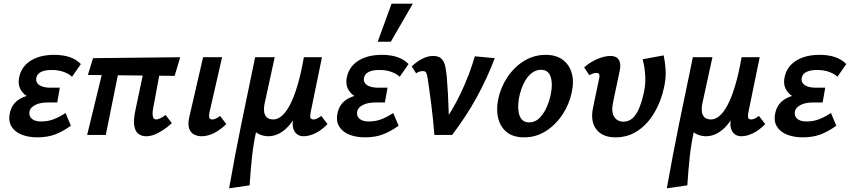

<svg xmlns="http://www.w3.org/2000/svg" viewBox="-20 -731 4604 1040"><path d="M182 13Q134 13 96.5 -2Q59 -17 41 -48Q23 -79 35 -125Q49 -181 106 -204.5Q163 -228 241 -228L236 -182Q188 -182 149 -198Q110 -214 92 -245.5Q74 -277 86 -322Q95 -356 119.5 -381Q144 -406 183 -420Q222 -434 273 -434Q320 -434 356.5 -422Q393 -410 418 -384L370 -315Q357 -329 328 -340.5Q299 -352 259 -352Q225 -352 203.5 -342Q182 -332 177 -311Q173 -294 181.5 -281.5Q190 -269 208.5 -262.5Q227 -256 254 -256H304L290 -176H240Q197 -176 171 -162.5Q145 -149 140 -129Q135 -102 152.5 -87.5Q170 -73 202 -73Q242 -73 274.5 -86.5Q307 -100 335 -119L364 -50Q321 -19 279 -3Q237 13 182 13Z M771 7Q748 7 730.5 -5.5Q713 -18 707.5 -48.5Q702 -79 713 -132L772 -411H859L809 -141Q807 -131 806.5 -117.5Q806 -104 810 -94Q814 -84 827 -84Q833 -84 845.5 -89Q858 -94 877 -108L911 -64Q888 -43 864 -27Q840 -11 817 -2Q794 7 771 7ZM452 0 552 -411H636L553 0ZM926 -320 456 -325 484 -416 956 -421Z M1072 7Q1048 7 1029.5 -3.5Q1011 -14 1004 -36.5Q997 -59 1005 -95L1080 -421H1183L1115 -124Q1111 -106 1113.5 -95Q1116 -84 1130 -84Q1138 -84 1147.5 -88Q1157 -92 1172 -103L1206 -59Q1172 -26 1138 -9.5Q1104 7 1072 7Z M1221 289Q1252 113 1288.5 -66Q1325 -245 1362 -421H1468L1412 -164Q1409 -147 1410.5 -128.5Q1412 -110 1423.5 -97Q1435 -84 1462 -84Q1483 -84 1505.5 -102.5Q1528 -121 1549.5 -161Q1571 -201 1590.5 -265.5Q1610 -330 1626 -421H1685Q1654 -264 1614.5 -170Q1575 -76 1529.5 -34.5Q1484 7 1433 7Q1422 7 1410 4.5Q1398 2 1387 -2.5Q1376 -7 1368 -13.5Q1360 -20 1357 -28L1373 -43Q1354 36 1345.5 115Q1337 194 1332 273ZM1624 7Q1604 7 1589 -4Q1574 -15 1568 -37Q1562 -59 1569 -92L1639 -421H1724L1663 -124Q1659 -105 1661.5 -94.5Q1664 -84 1678 -84Q1686 -84 1695.5 -88Q1705 -92 1720 -103L1754 -59Q1721 -25 1687.5 -9Q1654 7 1624 7Z M1957 13Q1909 13 1871.5 -2Q1834 -17 1816 -48Q1798 -79 1810 -125Q1824 -181 1881 -204.5Q1938 -228 2016 -228L2011 -182Q1963 -182 1924 -198Q1885 -214 1867 -245.5Q1849 -277 1861 -322Q1870 -356 1894.5 -381Q1919 -406 1958 -420Q1997 -434 2048 -434Q2095 -434 2131.5 -422Q2168 -410 2193 -384L2145 -315Q2132 -329 2103 -340.5Q2074 -352 2034 -352Q2000 -352 1978.5 -342Q1957 -332 1952 -311Q1948 -294 1956.5 -281.5Q1965 -269 1983.5 -262.5Q2002 -256 2029 -256H2079L2065 -176H2015Q1972 -176 1946 -162.5Q1920 -149 1915 -129Q1910 -102 1927.5 -87.5Q1945 -73 1977 -73Q2017 -73 2049.5 -86.5Q2082 -100 2110 -119L2139 -50Q2096 -19 2054 -3Q2012 13 1957 13ZM2026 -505 2101 -711H2216L2097 -505Z M2333 0Q2330 -38 2325.5 -82.5Q2321 -127 2315.5 -170Q2310 -213 2305 -248Q2300 -283 2297 -303Q2293 -329 2288.5 -337.5Q2284 -346 2270 -346Q2260 -346 2250.5 -342.5Q2241 -339 2234 -334L2210 -371Q2238 -398 2268 -413Q2298 -428 2326 -428Q2356 -428 2371 -413Q2386 -398 2391.5 -372.5Q2397 -347 2400 -316Q2404 -268 2406.5 -219.5Q2409 -171 2410.5 -122.5Q2412 -74 2411 -26L2362 -35Q2432 -133 2478 -231Q2524 -329 2552 -426L2660 -416Q2621 -312 2564.5 -208Q2508 -104 2429 0Z M2819 13Q2761 13 2726 -14.5Q2691 -42 2679 -88.5Q2667 -135 2678 -191Q2691 -256 2727.5 -311.5Q2764 -367 2818 -400.5Q2872 -434 2936 -434Q2991 -434 3027 -408Q3063 -382 3076.5 -336.5Q3090 -291 3077 -231Q3064 -167 3027.5 -111.5Q2991 -56 2937.5 -21.5Q2884 13 2819 13ZM2846 -68Q2878 -68 2901.5 -91Q2925 -114 2941 -150Q2957 -186 2964 -224Q2975 -278 2962.5 -315.5Q2950 -353 2910 -353Q2882 -353 2858 -333.5Q2834 -314 2817 -279.5Q2800 -245 2791 -199Q2781 -141 2794.5 -104.5Q2808 -68 2846 -68Z M3314 13Q3244 13 3210.5 -30Q3177 -73 3192 -146L3225 -305Q3228 -316 3227 -323Q3226 -330 3222 -333Q3218 -336 3210 -336Q3201 -336 3191 -332.5Q3181 -329 3172 -324L3144 -366Q3177 -395 3216 -411.5Q3255 -428 3286 -428Q3309 -428 3322 -418Q3335 -408 3338.5 -389.5Q3342 -371 3336 -344L3301 -178Q3290 -126 3306.5 -99Q3323 -72 3358 -72Q3385 -72 3405.5 -90Q3426 -108 3441 -142.5Q3456 -177 3467 -227Q3478 -274 3475 -321.5Q3472 -369 3461 -410L3575 -431Q3583 -394 3585.5 -351Q3588 -308 3577 -258Q3561 -182 3524.5 -120.5Q3488 -59 3435 -23Q3382 13 3314 13Z M3592 289Q3623 113 3659.5 -66Q3696 -245 3733 -421H3839L3783 -164Q3780 -147 3781.5 -128.5Q3783 -110 3794.5 -97Q3806 -84 3833 -84Q3854 -84 3876.5 -102.5Q3899 -121 3920.5 -161Q3942 -201 3961.5 -265.5Q3981 -330 3997 -421H4056Q4025 -264 3985.5 -170Q3946 -76 3900.5 -34.5Q3855 7 3804 7Q3793 7 3781 4.5Q3769 2 3758 -2.5Q3747 -7 3739 -13.5Q3731 -20 3728 -28L3744 -43Q3725 36 3716.5 115Q3708 194 3703 273ZM3995 7Q3975 7 3960 -4Q3945 -15 3939 -37Q3933 -59 3940 -92L4010 -421H4095L4034 -124Q4030 -105 4032.5 -94.5Q4035 -84 4049 -84Q4057 -84 4066.5 -88Q4076 -92 4091 -103L4125 -59Q4092 -25 4058.5 -9Q4025 7 3995 7Z M4328 13Q4280 13 4242.5 -2Q4205 -17 4187 -48Q4169 -79 4181 -125Q4195 -181 4252 -204.5Q4309 -228 4387 -228L4382 -182Q4334 -182 4295 -198Q4256 -214 4238 -245.5Q4220 -277 4232 -322Q4241 -356 4265.5 -381Q4290 -406 4329 -420Q4368 -434 4419 -434Q4466 -434 4502.5 -422Q4539 -410 4564 -384L4516 -315Q4503 -329 4474 -340.5Q4445 -352 4405 -352Q4371 -352 4349.5 -342Q4328 -332 4323 -311Q4319 -294 4327.5 -281.5Q4336 -269 4354.5 -262.5Q4373 -256 4400 -256H4450L4436 -176H4386Q4343 -176 4317 -162.5Q4291 -149 4286 -129Q4281 -102 4298.5 -87.5Q4316 -73 4348 -73Q4388 -73 4420.5 -86.5Q4453 -100 4481 -119L4510 -50Q4467 -19 4425 -3Q4383 13 4328 13Z"/></svg>

Font: Ysabeau Office
Style: Bold Italic
Weight: 700
Italic angle: -12°
Designer: Christian Thalmann (Catharsis Fonts)
Version: Version 2.001;gftools[0.9.30]; featfreeze: tnum,lnum,ss02